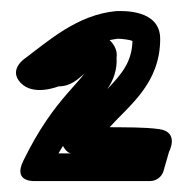

<svg xmlns="http://www.w3.org/2000/svg" viewBox="-20 -845 339 347"><path d="M93.7 -581.2C102.1 -566.3 109.7 -567.8 109.7 -567.8H85.7C88.5 -572.6 91 -576.9 93.7 -581.2ZM173.8 -683.8C184.8 -699.5 192.1 -718.7 190.7 -741.7C190.8 -742.4 194.1 -757.3 178.1 -772.5C182.7 -773.5 188.8 -774.5 193.1 -775C201.7 -774.9 214.9 -773 219.4 -771C218.3 -733.3 200.9 -712.2 173.8 -683.8ZM269.5 -774.8C269.5 -828.5 201.1 -825 192 -825C191.4 -825 190.4 -825 189.7 -824.9C119.7 -818.4 67 -770.6 24.8 -739.2C24.8 -739.2 -5.2 -719.3 17.2 -695.4C40.6 -670.4 85.4 -688.9 85.9 -688.9C108.9 -688.9 122.3 -703.5 132.4 -711.8C126.6 -703.8 114.9 -691.4 100.7 -675C78.8 -649.7 50.7 -613.3 21.8 -553.7C2.6 -514.1 44.3 -517.8 44.3 -517.8H251.5C262.3 -517.8 272.4 -525.2 275.5 -535.9L285.5 -570.7C285.5 -570.7 304.8 -606.3 268 -611.6C241.1 -615.4 206.9 -614.7 178.1 -615.1C213.9 -654.8 269.5 -694.2 269.5 -774.8Z"/></svg>

Font: Rocketfuel
Style: Regular
Weight: 400
Designer: Mew Too
Foundry: Cannot Into Space Fonts.
Version: Version 0.27